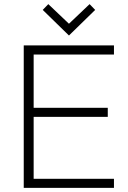

<svg xmlns="http://www.w3.org/2000/svg" viewBox="-20 -910 622 930"><path d="M95 0V-690H532V-646H143V-388H502V-344H143V-44H532V0ZM187 -862 214 -890 314 -795 414 -890 441 -862 314 -738Z"/></svg>

Font: Oxanium ExtraLight
Style: Regular
Weight: 200
Designer: Severin Meyer
Version: Version 2.000